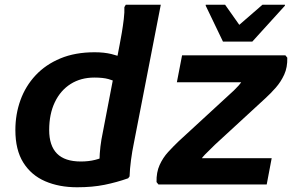

<svg xmlns="http://www.w3.org/2000/svg" viewBox="-20 -780 1235 812"><path d="M476 -431Q462 -439 439 -445.5Q416 -452 379 -452Q322 -452 279 -425Q236 -398 212 -348Q188 -298 188 -230Q188 -164 221 -130.5Q254 -97 322 -97Q355 -97 382.5 -104Q410 -111 429 -121L401 -78Q400 -102 402 -131Q404 -160 409 -190L486 -591Q490 -611 495 -640.5Q500 -670 503.5 -699.5Q507 -729 506 -750L512 -760H660L546 -174Q539 -141 534 -103Q529 -65 528 -34L522 -26Q474 -9 422.5 1.5Q371 12 306 12Q230 12 171 -13.5Q112 -39 78.5 -92.5Q45 -146 45 -230Q45 -297 66.5 -356.5Q88 -416 130.5 -461.5Q173 -507 235.5 -533Q298 -559 380 -559Q420 -559 451 -551.5Q482 -544 500 -535ZM728 -432 750 -546H1187L1195 -536Q1196 -495 1182 -464.5Q1168 -434 1146.5 -409.5Q1125 -385 1102 -364L889 -168Q869 -149 847 -126.5Q825 -104 822 -86L783 -111H1129L1108 0H650L642 -10Q641 -51 655 -82Q669 -113 691 -137Q713 -161 735 -182L948 -378Q970 -397 989 -418Q1008 -439 1015 -463L1056 -432ZM923 -604 850 -756V-760H932L992 -675L1090 -760H1185V-756L1047 -604Z"/></svg>

Font: Kufam SemiBold
Style: Italic
Weight: 600
Italic angle: -11°
Designer: Artur Schmal
Foundry: Original Type
Version: Version 1.301; ttfautohint (v1.8.3)